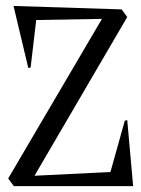

<svg xmlns="http://www.w3.org/2000/svg" viewBox="-20 -632 480 652"><path d="M26.9 0 7.8 -25.9 326.2 -567.9 103 -564 84 -402.8 76.2 -400.9 25.9 -611.8 393.1 -600.1 412.1 -574.2 97.2 -35.2 355 -47.9 403.8 -222.2 412.1 -224.1 432.1 0Z"/></svg>

Font: Halibut Cnd
Style: Regular
Weight: 400
Width: 3
Designer: Matteo Maggi
Foundry: Collletttivo
Version: Version 3.080 | FøM Fix